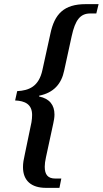

<svg xmlns="http://www.w3.org/2000/svg" viewBox="-20 -780 496 927"><path d="M202 127H267L276 82H247C211 82 196 63 196 25C196 12 198 -3 202 -21L237 -183C240 -197 243 -212 243 -227C243 -273 219 -304 169 -314V-318C239 -332 277 -375 290 -440L326 -605C343 -683 367 -715 416 -715H445L456 -760H394C289 -760 243 -713 223 -616L185 -443C168 -362 120 -343 63 -340L53 -295C100 -293 135 -277 135 -225C135 -214 134 -203 132 -190L100 -36C94 -9 91 7 91 27C91 92 131 127 202 127Z"/></svg>

Font: Noto Serif Condensed Medium
Style: Italic
Weight: 500
Width: 3
Italic angle: -12°
Designer: Monotype Design Team
Foundry: Monotype Imaging Inc.
Version: Version 2.013